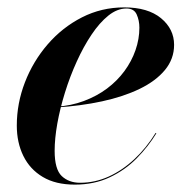

<svg xmlns="http://www.w3.org/2000/svg" viewBox="-20 -490 519 520"><path d="M182.5 10Q130.5 10 95.8 -10.8Q61 -31.5 43.2 -67.8Q25.5 -104 25.5 -150Q25.5 -210 47.5 -267Q69.5 -324 109.2 -370Q149 -416 202 -443Q255 -470 316.5 -470Q380.5 -470 416 -440.8Q451.5 -411.5 451.5 -368.5Q451.5 -330.5 426.8 -300.5Q402 -270.5 358 -249.2Q314 -228 256.2 -215.5Q198.5 -203 132.5 -199V-201Q172.5 -203.5 207.2 -216.5Q242 -229.5 269.8 -250.2Q297.5 -271 317 -297.5Q336.5 -324 347 -354.2Q357.5 -384.5 357.5 -415Q357.5 -434.5 350.2 -450.8Q343 -467 322.5 -467Q297.5 -467 273.5 -447.8Q249.5 -428.5 227.8 -396Q206 -363.5 187.8 -323.2Q169.5 -283 156 -239.5Q142.5 -196 135.2 -155.2Q128 -114.5 128 -81.5Q128 -31.5 147.2 -13.2Q166.5 5 197 5Q237.5 5 274.8 -12Q312 -29 344.2 -59.2Q376.5 -89.5 401.5 -130L403.5 -129Q381.5 -93 350.2 -61.2Q319 -29.5 277.2 -9.8Q235.5 10 182.5 10Z"/></svg>

Font: Bodoni Moda 72pt SemiBold
Style: Italic
Weight: 600
Italic angle: -13°
Designer: Owen Earl
Foundry: indestructible type
Version: Version 2.004